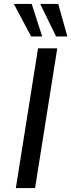

<svg xmlns="http://www.w3.org/2000/svg" viewBox="-20 -949 360 969"><path d="M60 0 172 -705H269L157 0ZM263 -765 183 -929H274L320 -765ZM137 -765 50 -929H140L193 -765Z"/></svg>

Font: Nunito Sans 7pt SemiCondensed Medium
Style: Italic
Weight: 500
Width: 4
Italic angle: -9°
Designer: Vernon Adams
Foundry: Vernon Adams
Version: Version 3.101;gftools[0.9.27]